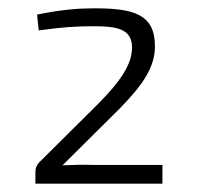

<svg xmlns="http://www.w3.org/2000/svg" viewBox="-20 -801 477 461"><path d="M73 -728C131 -736 163 -738 205 -738C260 -738 297 -732 297 -687C297 -647 270 -606 213 -549L74 -411C68 -404 65 -398 65 -388V-360H370V-405H203C177 -406 156 -405 130 -404L267 -540C325 -599 352 -641 352 -690C352 -767 301 -781 207 -781C172 -781 133 -779 69 -766Z"/></svg>

Font: SnT
Style: Regular
Weight: 300
Designer: Natanael Gama
Version: Version 1.001;PS 001.001;hotconv 1.0.70;makeotf.lib2.5.58329